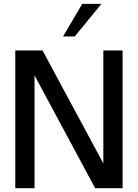

<svg xmlns="http://www.w3.org/2000/svg" viewBox="-20 -987 723 1007"><path d="M623 0H479L161.1 -591.8V0H60.1V-722.2H203.1L522 -129.9V-722.2H623ZM512.2 -966.8 372.1 -795.9H311L411.1 -966.8Z"/></svg>

Font: Perun
Style: Regular
Weight: 400
Version: Version 1.0000